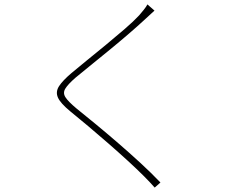

<svg xmlns="http://www.w3.org/2000/svg" viewBox="-20 -803 1040 870"><path d="M680 -755Q672 -748 655 -732Q638 -716 630 -709Q603 -684 563 -649.5Q523 -615 478.5 -578.5Q434 -542 392.5 -508.5Q351 -475 321 -450Q288 -421 276 -401.5Q264 -382 276.5 -362.5Q289 -343 326 -312Q366 -280 415 -239.5Q464 -199 515.5 -154.5Q567 -110 616.5 -64.5Q666 -19 707 24L681 47Q660 23 631 -6Q601 -36 559 -74.5Q517 -113 470.5 -153.5Q424 -194 379.5 -231.5Q335 -269 299 -298Q254 -335 242.5 -361Q231 -387 247.5 -412.5Q264 -438 304 -472Q331 -495 372.5 -528.5Q414 -562 459.5 -599.5Q505 -637 545.5 -672Q586 -707 611 -734Q619 -743 631 -758Q643 -773 648 -783Z"/></svg>

Font: Source Han Sans SC ExtraLight
Style: Regular
Weight: 250
Designer: Ryoko NISHIZUKA 西塚涼子 (kana, bopomofo & ideographs); Paul D. Hunt (Latin, Greek & Cyrillic); Sandoll Communications 산돌커뮤니
Foundry: Adobe
Version: Version 2.004;hotconv 1.0.118;makeotfexe 2.5.65603